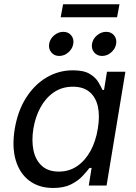

<svg xmlns="http://www.w3.org/2000/svg" viewBox="-20 -890 654 921"><path d="M234.9 11.7Q167 11.7 120.6 -23.2Q74.2 -58.1 55.4 -121.8Q36.6 -185.5 50.8 -272Q65.4 -358.9 105.5 -421.6Q145.5 -484.4 203.6 -518.6Q261.7 -552.7 329.6 -552.7Q382.3 -552.7 410.6 -535.4Q439 -518.1 451.9 -495.8Q464.8 -473.6 471.7 -458.5H479L493.2 -545.9H581.5L491.2 0H405.8L419.4 -84.5H409.2Q397 -68.4 376 -45.7Q355 -22.9 320.8 -5.6Q286.6 11.7 234.9 11.7ZM262.2 -66.9Q312 -66.9 350.3 -93.3Q388.7 -119.6 414.1 -166Q439.5 -212.4 449.2 -272.9Q459.5 -333.5 449.5 -378.7Q439.5 -423.8 409.4 -449Q379.4 -474.1 329.6 -474.1Q277.3 -474.1 238 -447Q198.7 -419.9 174.1 -374.5Q149.4 -329.1 140.1 -272.9Q130.9 -215.8 140.6 -168.9Q150.4 -122.1 180.7 -94.5Q210.9 -66.9 262.2 -66.9ZM469.7 -621.6Q445.8 -621.6 431.6 -638.7Q417.5 -655.8 421.4 -679.7Q425.3 -703.6 445.3 -720.5Q465.3 -737.3 489.3 -737.3Q513.2 -737.3 527.1 -720.5Q541 -703.6 537.1 -679.7Q533.2 -655.8 513.4 -638.7Q493.7 -621.6 469.7 -621.6ZM264.2 -621.6Q240.2 -621.6 226.1 -638.7Q211.9 -655.8 215.8 -679.7Q219.7 -703.6 239.7 -720.5Q259.8 -737.3 283.7 -737.3Q307.6 -737.3 321.5 -720.5Q335.4 -703.6 331.5 -679.7Q327.6 -655.8 307.9 -638.7Q288.1 -621.6 264.2 -621.6ZM553.2 -869.6 541.5 -807.1H271L282.7 -869.6Z"/></svg>

Font: Adwaita Sans
Style: Italic
Weight: 400
Italic angle: -9.39999°
Designer: Rasmus Andersson
Foundry: rsms
Version: Version 4.001;git-9221beed3